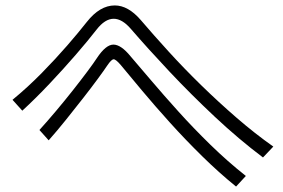

<svg xmlns="http://www.w3.org/2000/svg" viewBox="-20 -740 1040 706"><path d="M947 -161Q858 -228 770 -310.5Q682 -393 603 -477Q524 -561 461 -634Q429 -671 398 -671Q366 -671 335 -631Q304 -591 258.5 -538.5Q213 -486 162 -432Q111 -378 62 -333L26 -373Q83 -420 134 -472Q185 -524 227.5 -573Q270 -622 299 -659Q347 -720 402 -720Q451 -720 497 -667Q544 -612 600 -550.5Q656 -489 719.5 -427Q783 -365 850 -307Q917 -249 985 -201ZM848 -54Q785 -105 723 -166Q661 -227 605.5 -288.5Q550 -350 503.5 -405.5Q457 -461 424 -501Q406 -522 398 -522Q390 -522 375 -500Q363 -482 339.5 -450Q316 -418 285.5 -379Q255 -340 222.5 -299.5Q190 -259 159 -224L125 -262Q154 -294 186 -332Q218 -370 248 -408Q278 -446 301.5 -477.5Q325 -509 336 -526Q369 -576 397 -576Q425 -576 460 -533Q491 -497 536 -444Q581 -391 636 -330Q691 -269 754 -207.5Q817 -146 884 -93Z"/></svg>

Font: Train One
Style: Regular
Weight: 400
Designer: Fontworks Inc.
Foundry: Fontworks Inc.
Version: Version 1.100